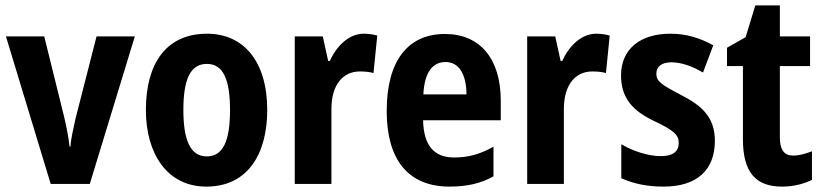

<svg xmlns="http://www.w3.org/2000/svg" viewBox="-20 -682 3050 712"><path d="M168 0H313L480 -547H338L260 -242C252 -205 243 -167 241 -138H238C234 -175 226 -214 218 -248L144 -547H2Z M971 -274C971 -456 882 -557 748 -557C595 -557 521 -445 521 -274C521 -112 600 10 745 10C901 10 971 -114 971 -274ZM660 -274C660 -388 686 -445 747 -445C808 -445 833 -387 833 -274C833 -161 808 -102 747 -102C686 -102 660 -162 660 -274Z M1329 -557C1272 -557 1227 -509 1203 -456H1197L1177 -547H1073V0H1209V-278C1209 -369 1253 -417 1314 -417C1336 -417 1352 -415 1365 -411L1379 -550C1362 -555 1345 -557 1329 -557Z M1630 -556C1492 -556 1414 -456 1414 -270C1414 -92 1492 10 1647 10C1713 10 1763 -2 1810 -28V-138C1760 -110 1717 -98 1664 -98C1588 -98 1551 -144 1549 -236H1837V-309C1837 -463 1761 -556 1630 -556ZM1632 -452C1683 -452 1709 -406 1710 -332H1550C1554 -415 1585 -452 1632 -452Z M2191 -557C2134 -557 2089 -509 2065 -456H2059L2039 -547H1935V0H2071V-278C2071 -369 2115 -417 2176 -417C2198 -417 2214 -415 2227 -411L2241 -550C2224 -555 2207 -557 2191 -557Z M2631 -160C2631 -247 2583 -290 2507 -329C2431 -369 2414 -380 2414 -409C2414 -435 2434 -451 2470 -451C2508 -451 2550 -435 2587 -413L2625 -514C2574 -542 2524 -557 2466 -557C2354 -557 2283 -500 2283 -402C2283 -319 2326 -272 2402 -235C2481 -198 2497 -181 2497 -152C2497 -120 2475 -103 2431 -103C2383 -103 2327 -122 2284 -147V-21C2331 0 2381 10 2441 10C2564 10 2631 -51 2631 -160Z M2921 -105C2888 -105 2872 -127 2872 -172V-437H2984V-547H2872V-662H2781L2745 -544L2676 -505V-437H2735V-166C2735 -41 2784 10 2880 10C2924 10 2960 0 2991 -15V-121C2967 -112 2944 -105 2921 -105Z"/></svg>

Font: Noto Sans Lao UI Cond
Style: Bold
Weight: 700
Width: 3
Designer: Monotype Design Team
Foundry: Monotype Imaging Inc.
Version: Version 2.000